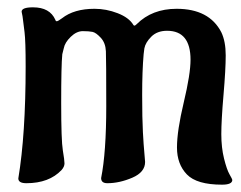

<svg xmlns="http://www.w3.org/2000/svg" viewBox="-20 -480 657 524"><path d="M256 6Q270 -64 270 -190.5Q270 -317 269 -340Q268 -363 255 -377Q242 -391 232.5 -393Q223 -395 206 -395Q189 -395 173 -379.5Q157 -364 154 -348L150 -332Q147 -302 147 -199Q147 -96 151.5 -69.5Q156 -43 156 -34Q156 -25 148 -16Q114 20 52 20Q30 20 30 7Q50 -113 50 -299Q50 -368 47 -392L43 -424Q42 -435 39 -448Q39 -460 70 -460Q116 -460 131 -426Q132 -422 135 -422Q138 -422 149 -430Q182 -456 238 -456Q270 -456 301 -444Q332 -432 344 -412Q345 -410 347 -410Q349 -410 353 -414Q395 -456 462 -456Q551 -456 584 -392Q596 -367 596 -329Q596 -291 590 -221Q584 -151 584 -114Q584 -77 591.5 -47Q599 -17 606.5 -4Q614 9 614 11Q614 24 586 24Q517 24 490 -4Q463 -32 463 -77.5Q463 -123 481.5 -200.5Q500 -278 500 -317Q500 -396 436 -396Q409 -396 393 -380Q377 -364 374 -348L372 -332Q368 -286 368 -221Q368 -156 370 -119.5Q372 -83 374 -62.5Q376 -42 376 -38Q376 -10 341 5Q306 20 273 20Q256 20 256 6Z"/></svg>

Font: Aladin
Style: Regular
Weight: 400
Designer: Angel Koziupa and Alejandro Paul
Foundry: Angel Koziupa and Alejandro Paul
Version: Version 1.000